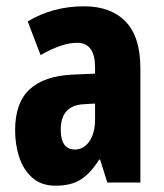

<svg xmlns="http://www.w3.org/2000/svg" viewBox="-20 -580 520 610"><path d="M247 -560Q332 -560 379 -511.5Q426 -463 426 -363V0H321L298 -73H295Q269 -31 238 -10.5Q207 10 157 10Q111 10 82.5 -15.5Q54 -41 41 -81Q28 -121 28 -166Q28 -254 74.5 -296.5Q121 -339 211 -343L282 -346V-368Q282 -404 268 -424Q254 -444 225 -444Q177 -444 109 -405L68 -512Q148 -560 247 -560ZM248 -249Q173 -246 173 -168Q173 -105 218 -105Q246 -105 264 -131Q282 -157 282 -201V-251Z"/></svg>

Font: Noto Sans Sinhala ExtraCondensed ExtraBold
Style: Regular
Weight: 800
Width: 2
Designer: Jelle Bosma - Monotype Design Team
Foundry: Monotype Imaging Inc.
Version: Version 2.006; ttfautohint (v1.8.4.7-5d5b)